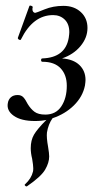

<svg xmlns="http://www.w3.org/2000/svg" viewBox="-20 -422 375 687"><path d="M76 245H75Q72 245 69.5 242Q67 239 70 237Q92 217 98 192Q99 188 99 180Q99 170 95 146Q90 126 90 108Q90 80 101.5 60Q113 40 146 7Q129 11 105 11Q56 11 29.5 -7.5Q3 -26 8 -53Q10 -66 19 -74Q28 -82 43 -82Q56 -82 63.5 -74Q71 -66 79 -50Q90 -32 103.5 -22Q117 -12 142 -12Q180 -12 199.5 -41.5Q219 -71 219 -115Q219 -154 197 -177.5Q175 -201 132 -201Q127 -201 127 -207Q127 -213 132 -213Q214 -216 226 -287Q228 -301 228 -307Q228 -336 211.5 -352Q195 -368 170 -368Q98 -368 55 -281Q55 -279 52 -279Q49 -279 46 -281.5Q43 -284 44 -287L85 -400Q85 -402 88 -402Q91 -402 94.5 -400Q98 -398 97 -396Q96 -393 96 -389Q96 -383 99 -379.5Q102 -376 106 -376Q109 -376 139.5 -388.5Q170 -401 207 -401Q245 -401 269 -379Q293 -357 293 -322Q293 -287 268 -257Q243 -227 202 -213Q243 -210 264.5 -189Q286 -168 286 -136Q286 -130 284 -116Q276 -76 244.5 -45Q213 -14 168 1Q153 22 148 52Q146 70 152 103Q156 127 156 138Q156 160 141.5 185Q127 210 76 245Z"/></svg>

Font: CormorantInfant-MediumItalic
Style: Italic
Weight: 500
Italic angle: -10°
Designer: Christian Thalmann (Catharsis Fonts)
Foundry: Catharsis Fonts
Version: Version 3.303